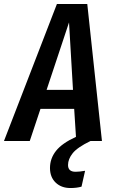

<svg xmlns="http://www.w3.org/2000/svg" viewBox="-59 -711 569 968"><path d="M284 121Q284 155 322 155Q342 155 370 150L352 230Q328 237 296 237Q250 237 221.5 209.5Q193 182 193 136Q193 88 223.5 49.5Q254 11 324 -21L315 -162H145L91 0H-39L228 -691H381L455 0H397Q331 32 307.5 61.5Q284 91 284 121ZM176 -258H309L289 -598Z"/></svg>

Font: Fira Sans Extra Condensed Medium
Style: Italic
Weight: 500
Width: 3
Italic angle: -8°
Designer: Carrois Corporate & Edenspiekermann AG
Foundry: Carrois Corporate GbR & Edenspiekermann AG
Version: Version 4.203